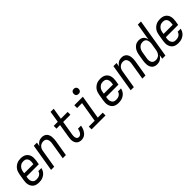

<svg xmlns="http://www.w3.org/2000/svg" viewBox="295 -2069 3410 3410"><g transform="rotate(-45 2000.0 -363.5)"><path d="M201 8Q172 8 144.5 2Q117 -4 95 -19Q73 -34 58.5 -57Q44 -80 37 -106.5Q30 -133 30.5 -161.5Q31 -190 36 -219L56 -339Q60 -364 68 -389Q76 -414 90.5 -436.5Q105 -459 125.5 -477Q146 -495 170 -507Q194 -519 219.5 -523.5Q245 -528 269 -528Q298 -528 326 -522Q354 -516 376.5 -501Q399 -486 414.5 -463.5Q430 -441 436.5 -414Q443 -387 442.5 -358.5Q442 -330 438 -301L425 -225H116L113 -208Q110 -190 109 -172.5Q108 -155 111.5 -138Q115 -121 123 -106.5Q131 -92 143.5 -81.5Q156 -71 172.5 -66.5Q189 -62 207 -62Q227 -62 246.5 -66Q266 -70 284.5 -80.5Q303 -91 316 -108.5Q329 -126 332 -145H410Q405 -123 395 -101.5Q385 -80 369.5 -61.5Q354 -43 333.5 -29Q313 -15 291 -6.5Q269 2 246 5Q223 8 201 8ZM358 -295 360 -312Q363 -330 364 -347.5Q365 -365 362.5 -381.5Q360 -398 352.5 -413Q345 -428 332.5 -438.5Q320 -449 304 -453.5Q288 -458 270 -458Q254 -458 236.5 -454.5Q219 -451 204 -442.5Q189 -434 176 -421Q163 -408 154 -392.5Q145 -377 140.5 -360.5Q136 -344 133 -328L128 -295Z M508 0 594 -520H673L660 -442Q670 -461 685 -477.5Q700 -494 718.5 -506Q737 -518 758.5 -523Q780 -528 800 -528Q827 -528 851 -520Q875 -512 893 -495Q911 -478 920.5 -454.5Q930 -431 933.5 -405.5Q937 -380 935.5 -353.5Q934 -327 930 -301L880 0H801L852 -312Q855 -329 856.5 -346Q858 -363 855.5 -379.5Q853 -396 846.5 -411Q840 -426 829 -437Q818 -448 802.5 -453Q787 -458 770 -458Q747 -458 723.5 -449.5Q700 -441 682.5 -423Q665 -405 655.5 -382.5Q646 -360 643 -337L587 0Z M1266 8Q1242 8 1220 1.5Q1198 -5 1180.5 -19.5Q1163 -34 1153 -54.5Q1143 -75 1139 -97.5Q1135 -120 1136.5 -144Q1138 -168 1142 -193L1184 -450H1094V-520H1196L1231 -735H1309L1274 -520H1444V-450H1262L1218 -181Q1216 -168 1214.5 -155Q1213 -142 1214.5 -129Q1216 -116 1219 -104Q1222 -92 1229.5 -82Q1237 -72 1248.5 -67Q1260 -62 1273 -62Q1285 -62 1297.5 -67.5Q1310 -73 1319.5 -82.5Q1329 -92 1336 -103.5Q1343 -115 1348 -127Q1353 -139 1356.5 -151.5Q1360 -164 1362 -176L1363 -180H1440L1439 -174Q1435 -152 1428.5 -130.5Q1422 -109 1411.5 -88.5Q1401 -68 1386 -49.5Q1371 -31 1351.5 -17.5Q1332 -4 1310 2Q1288 8 1266 8Z M1876 0H1526L1525 -70H1673L1736 -450H1612V-520H1826L1751 -70H1875ZM1809 -608Q1795 -608 1781 -613Q1767 -618 1759 -629Q1751 -640 1748.5 -655Q1746 -670 1748 -685Q1750 -695 1755.5 -705Q1761 -715 1769.5 -721.5Q1778 -728 1788.5 -730.5Q1799 -733 1810 -733Q1824 -733 1838 -727.5Q1852 -722 1860.5 -711Q1869 -700 1871.5 -685Q1874 -670 1871 -655Q1869 -645 1863.5 -635Q1858 -625 1849.5 -618.5Q1841 -612 1830.5 -610Q1820 -608 1809 -608Z M2201 8Q2172 8 2144.5 2Q2117 -4 2095 -19Q2073 -34 2058.5 -57Q2044 -80 2037 -106.5Q2030 -133 2030.5 -161.5Q2031 -190 2036 -219L2056 -339Q2060 -364 2068 -389Q2076 -414 2090.5 -436.5Q2105 -459 2125.5 -477Q2146 -495 2170 -507Q2194 -519 2219.5 -523.5Q2245 -528 2269 -528Q2298 -528 2326 -522Q2354 -516 2376.5 -501Q2399 -486 2414.5 -463.5Q2430 -441 2436.5 -414Q2443 -387 2442.5 -358.5Q2442 -330 2438 -301L2425 -225H2116L2113 -208Q2110 -190 2109 -172.5Q2108 -155 2111.5 -138Q2115 -121 2123 -106.5Q2131 -92 2143.5 -81.5Q2156 -71 2172.5 -66.5Q2189 -62 2207 -62Q2227 -62 2246.5 -66Q2266 -70 2284.5 -80.5Q2303 -91 2316 -108.5Q2329 -126 2332 -145H2410Q2405 -123 2395 -101.5Q2385 -80 2369.5 -61.5Q2354 -43 2333.5 -29Q2313 -15 2291 -6.5Q2269 2 2246 5Q2223 8 2201 8ZM2358 -295 2360 -312Q2363 -330 2364 -347.5Q2365 -365 2362.5 -381.5Q2360 -398 2352.5 -413Q2345 -428 2332.5 -438.5Q2320 -449 2304 -453.5Q2288 -458 2270 -458Q2254 -458 2236.5 -454.5Q2219 -451 2204 -442.5Q2189 -434 2176 -421Q2163 -408 2154 -392.5Q2145 -377 2140.5 -360.5Q2136 -344 2133 -328L2128 -295Z M2508 0 2594 -520H2673L2660 -442Q2670 -461 2685 -477.5Q2700 -494 2718.5 -506Q2737 -518 2758.5 -523Q2780 -528 2800 -528Q2827 -528 2851 -520Q2875 -512 2893 -495Q2911 -478 2920.5 -454.5Q2930 -431 2933.5 -405.5Q2937 -380 2935.5 -353.5Q2934 -327 2930 -301L2880 0H2801L2852 -312Q2855 -329 2856.5 -346Q2858 -363 2855.5 -379.5Q2853 -396 2846.5 -411Q2840 -426 2829 -437Q2818 -448 2802.5 -453Q2787 -458 2770 -458Q2747 -458 2723.5 -449.5Q2700 -441 2682.5 -423Q2665 -405 2655.5 -382.5Q2646 -360 2643 -337L2587 0Z M3169 8Q3142 8 3117.5 0.5Q3093 -7 3075 -24Q3057 -41 3046.5 -64.5Q3036 -88 3032.5 -113.5Q3029 -139 3030.5 -166Q3032 -193 3036 -219L3056 -339Q3060 -362 3066 -384.5Q3072 -407 3083 -428.5Q3094 -450 3110 -469Q3126 -488 3146 -502Q3166 -516 3189 -522Q3212 -528 3235 -528Q3260 -528 3284 -521Q3308 -514 3326 -498.5Q3344 -483 3355 -461.5Q3366 -440 3369 -415L3422 -735H3501L3380 0H3301L3314 -80Q3303 -60 3287.5 -43Q3272 -26 3252.5 -14Q3233 -2 3211.5 3Q3190 8 3169 8ZM3200 -62Q3223 -62 3247.5 -70Q3272 -78 3289.5 -95.5Q3307 -113 3317 -136.5Q3327 -160 3331 -183L3351 -303Q3354 -321 3355.5 -339Q3357 -357 3354.5 -374Q3352 -391 3346 -407Q3340 -423 3328.5 -435Q3317 -447 3300.5 -452.5Q3284 -458 3266 -458Q3250 -458 3233 -454.5Q3216 -451 3201 -442Q3186 -433 3174 -420Q3162 -407 3153.5 -391.5Q3145 -376 3140.5 -360Q3136 -344 3133 -328L3113 -208Q3110 -191 3109 -173.5Q3108 -156 3110.5 -139.5Q3113 -123 3120 -108Q3127 -93 3139 -82.5Q3151 -72 3167 -67Q3183 -62 3200 -62Z M3701 8Q3672 8 3644.5 2Q3617 -4 3595 -19Q3573 -34 3558.5 -57Q3544 -80 3537 -106.5Q3530 -133 3530.5 -161.5Q3531 -190 3536 -219L3556 -339Q3560 -364 3568 -389Q3576 -414 3590.5 -436.5Q3605 -459 3625.5 -477Q3646 -495 3670 -507Q3694 -519 3719.5 -523.5Q3745 -528 3769 -528Q3798 -528 3826 -522Q3854 -516 3876.5 -501Q3899 -486 3914.5 -463.5Q3930 -441 3936.5 -414Q3943 -387 3942.5 -358.5Q3942 -330 3938 -301L3925 -225H3616L3613 -208Q3610 -190 3609 -172.5Q3608 -155 3611.5 -138Q3615 -121 3623 -106.5Q3631 -92 3643.5 -81.5Q3656 -71 3672.5 -66.5Q3689 -62 3707 -62Q3727 -62 3746.5 -66Q3766 -70 3784.5 -80.5Q3803 -91 3816 -108.5Q3829 -126 3832 -145H3910Q3905 -123 3895 -101.5Q3885 -80 3869.5 -61.5Q3854 -43 3833.5 -29Q3813 -15 3791 -6.5Q3769 2 3746 5Q3723 8 3701 8ZM3858 -295 3860 -312Q3863 -330 3864 -347.5Q3865 -365 3862.5 -381.5Q3860 -398 3852.5 -413Q3845 -428 3832.5 -438.5Q3820 -449 3804 -453.5Q3788 -458 3770 -458Q3754 -458 3736.5 -454.5Q3719 -451 3704 -442.5Q3689 -434 3676 -421Q3663 -408 3654 -392.5Q3645 -377 3640.5 -360.5Q3636 -344 3633 -328L3628 -295Z"/></g></svg>

Font: Iosevka Term Oblique
Style: Regular
Weight: 400
Italic angle: -9°
Monospace: yes
Designer: Belleve Invis
Foundry: Belleve Invis
Version: Version 31.4.0